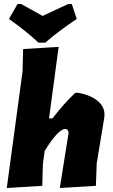

<svg xmlns="http://www.w3.org/2000/svg" viewBox="-20 -939 567 963"><path d="M340 -919 365 -844Q276 -785 207 -725H173Q115 -780 25 -844L68 -919H86Q98 -912 120 -900Q142 -888 160 -878Q178 -868 194 -859Q217 -870 261 -890.5Q305 -911 322 -919ZM370 -474Q433 -463 469 -433.5Q505 -404 504 -363L503 -349L465 -119L461 -7L280 4L322 -260L324 -270Q324 -292 307 -292Q272 -292 204 -182L195 -116L192 -7L14 4L93 -580L96 -693L274 -704L226 -345H243Q300 -419 357 -473Z"/></svg>

Font: Alegreya Sans SC Black
Style: Italic
Weight: 900
Italic angle: -7°
Designer: Juan Pablo del Peral
Foundry: Huerta Tipografica
Version: Version 2.007